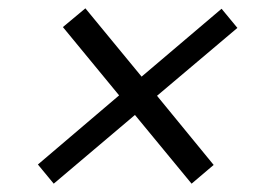

<svg xmlns="http://www.w3.org/2000/svg" viewBox="-20 -601 631 461"><path d="M185 -581 320 -417 512 -580 550 -534 357 -371 493 -205 440 -160 304 -325 109 -160 71 -206 266 -372 131 -536Z"/></svg>

Font: SVN-Poppins Light
Style: Italic
Weight: 300
Italic angle: -10°
Designer: Ninad Kale (Devanagari), Jonny Pinhorn (Latin)
Foundry: Indian Type Foundry
Version: Version 3.002 2017; ttfautohint (v1.8.3)